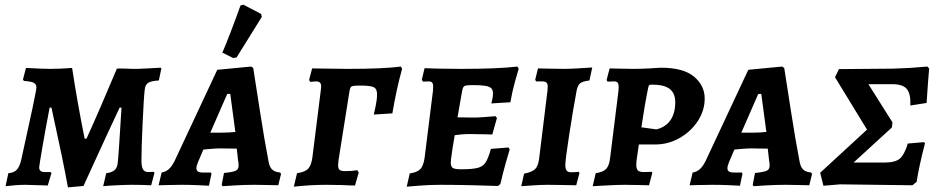

<svg xmlns="http://www.w3.org/2000/svg" viewBox="-20 -797 4071 828"><path d="M209 -300 202 -333H194Q176 -239 162.5 -160.5Q149 -82 149 -75Q149 -55 172 -55H198L202 -51L186 3L156 2L88 0Q68 0 43.5 2Q19 4 4 6L16 -50Q40 -52 52 -64.5Q64 -77 71 -105Q137 -402 137 -420Q137 -434 125.5 -440Q114 -446 83 -448L79 -454L92 -504Q166 -500 196 -500Q239 -500 291 -504Q313 -358 345 -199H353Q413 -331 484 -501Q497 -502 508.5 -501.5Q520 -501 528 -501Q540 -500 564 -500Q584 -500 593 -501L617 -502L673 -505Q676 -502 676 -502L665 -450Q631 -448 618.5 -439.5Q606 -431 604 -409Q600 -376 595 -266Q590 -156 590 -105Q590 -77 597 -66Q604 -55 620 -55L643 -56Q644 -55 646 -51L632 2Q594 0 550 0Q524 0 482.5 2Q441 4 425 6L438 -50Q461 -53 472.5 -62Q484 -71 487 -89Q491 -114 504 -333H496Q485 -310 471 -279.5Q457 -249 439 -211L340 5L273 11Q251 -110 209 -300Z M1188 -53 1192 -47 1180 2Q1169 2 1139.5 1Q1110 0 1079 0Q1036 0 994 2.5Q952 5 940 6L936 0L946 -51Q985 -55 997 -61Q1009 -67 1009 -83Q1009 -95 1007 -103L1001 -156L931 -157Q911 -157 890 -155Q869 -153 857 -152L834 -98Q827 -81 827 -72Q827 -62 833.5 -57.5Q840 -53 856 -53H889L892 -48L881 4Q870 3 832.5 1.5Q795 0 763 0Q729 0 701 1Q673 2 664 2L677 -53Q695 -56 708 -67.5Q721 -79 733 -103L917 -496L1063 -510L1072 -504Q1079 -459 1100.5 -321Q1122 -183 1137 -107Q1141 -79 1152.5 -67Q1164 -55 1188 -53ZM939 -225Q968 -225 995 -228L973 -392H960L887 -225ZM1000 -549 985 -547 939 -570Q973 -650 1017 -773L1029 -777L1106 -737L1109 -724Z M1261 -50Q1295 -55 1308.5 -69Q1322 -83 1327 -117L1363 -404Q1365 -420 1365 -424Q1365 -436 1359.5 -441Q1354 -446 1342 -446L1318 -444L1313 -452L1326 -502Q1371 -502 1397 -501L1481 -500Q1634 -500 1709 -510L1714 -500Q1690 -414 1672 -308L1592 -303Q1594 -311 1600 -339.5Q1606 -368 1606 -391Q1606 -414 1591.5 -421Q1577 -428 1535 -428Q1513 -428 1504 -426.5Q1495 -425 1492 -420Q1489 -415 1487 -403L1440 -107Q1438 -89 1438 -85Q1438 -70 1444.5 -64.5Q1451 -59 1468 -59Q1498 -59 1521 -63L1527 -53L1511 3Q1490 3 1454 1L1386 0Q1321 0 1247 8Z M1969 -67Q2017 -67 2040 -73Q2063 -79 2074.5 -97Q2086 -115 2097 -155L2173 -161L2178 -152Q2174 -140 2161.5 -96Q2149 -52 2138 -4L2128 5Q2104 4 2024.5 2Q1945 0 1880 0Q1834 0 1790 3.5Q1746 7 1734 8L1747 -49Q1780 -54 1793 -68Q1806 -82 1811 -116L1847 -404Q1848 -412 1848 -423Q1848 -436 1843.5 -441Q1839 -446 1828 -446L1804 -445L1799 -453L1811 -503Q1827 -502 1871.5 -501Q1916 -500 1967 -500Q2129 -500 2211 -510L2217 -501Q2213 -489 2201 -445.5Q2189 -402 2181 -356L2099 -351Q2100 -355 2103 -369Q2106 -383 2106 -393Q2106 -409 2098.5 -416.5Q2091 -424 2072 -427Q2053 -430 2015 -430Q1990 -430 1983 -426Q1976 -422 1973 -405L1953 -291L2025 -290Q2041 -290 2073.5 -292.5Q2106 -295 2117 -296L2123 -288L2103 -217Q2093 -217 2063.5 -218Q2034 -219 2002 -219Q1976 -219 1941 -214L1932 -160Q1931 -150 1927.5 -128.5Q1924 -107 1924 -96Q1924 -78 1933 -72.5Q1942 -67 1969 -67Z M2418 -85Q2418 -68 2424 -61Q2430 -54 2443 -54Q2456 -54 2464.5 -55Q2473 -56 2476 -56L2479 -51L2465 2Q2451 2 2414.5 1Q2378 0 2344 0Q2315 0 2277.5 2.5Q2240 5 2228 6L2240 -48Q2275 -55 2288 -68Q2301 -81 2305 -113L2341 -406Q2342 -413 2342 -423Q2342 -436 2336.5 -441Q2331 -446 2317 -446H2292Q2290 -449 2288 -453L2300 -502Q2328 -502 2346 -501L2414 -500Q2437 -500 2478.5 -502.5Q2520 -505 2534 -506L2522 -450Q2492 -446 2482 -438Q2472 -430 2467 -408Q2451 -322 2434.5 -215Q2418 -108 2418 -85Z M2649 -501 2712 -500Q2743 -500 2779.5 -502Q2816 -504 2830 -505Q2927 -505 2973 -466.5Q3019 -428 3019 -372Q3019 -320 2989 -274.5Q2959 -229 2910 -201.5Q2861 -174 2807 -174H2735L2725 -104Q2724 -97 2724 -85Q2724 -68 2731.5 -61.5Q2739 -55 2757 -55L2791 -56Q2791 -55 2792 -53.5Q2793 -52 2793 -51L2779 2Q2767 2 2734.5 1Q2702 0 2673 0Q2648 0 2600 2.5Q2552 5 2536 6L2549 -50Q2581 -55 2594 -68.5Q2607 -82 2611 -115L2647 -404Q2648 -411 2648 -422Q2648 -435 2643.5 -440.5Q2639 -446 2628 -446L2600 -445L2596 -452L2609 -502Q2633 -502 2649 -501ZM2892 -356Q2892 -395 2868 -413.5Q2844 -432 2793 -432Q2782 -432 2779.5 -429.5Q2777 -427 2775 -417Q2760 -344 2746 -248L2811 -239Q2851 -249 2871.5 -279Q2892 -309 2892 -356Z M3478 -53 3482 -47 3470 2Q3459 2 3429.5 1Q3400 0 3369 0Q3326 0 3284 2.5Q3242 5 3230 6L3226 0L3236 -51Q3275 -55 3287 -61Q3299 -67 3299 -83Q3299 -95 3297 -103L3291 -156L3221 -157Q3201 -157 3180 -155Q3159 -153 3147 -152L3124 -98Q3117 -81 3117 -72Q3117 -62 3123.5 -57.5Q3130 -53 3146 -53H3179L3182 -48L3171 4Q3160 3 3122.5 1.5Q3085 0 3053 0Q3019 0 2991 1Q2963 2 2954 2L2967 -53Q2985 -56 2998 -67.5Q3011 -79 3023 -103L3207 -496L3353 -510L3362 -504Q3369 -459 3390.5 -321Q3412 -183 3427 -107Q3431 -79 3442.5 -67Q3454 -55 3478 -53ZM3229 -225Q3258 -225 3285 -228L3263 -392H3250L3177 -225Z M3933 -13 3915 2 3603 -2 3531 4 3517 -52 3719 -238 3581 -464 3598 -499 3833 -501Q3906 -503 3979 -510L3987 -502Q3982 -448 3976 -353L3906 -342Q3908 -393 3890.5 -413.5Q3873 -434 3828 -434H3725L3829 -269L3826 -247L3661 -96H3794Q3840 -96 3860 -112.5Q3880 -129 3895 -178L3965 -184L3969 -179Q3943 -79 3933 -13Z"/></svg>

Font: Alegreya SC
Style: Bold Italic
Weight: 700
Italic angle: -7°
Designer: Juan Pablo del Peral
Foundry: Huerta Tipografica
Version: Version 2.007; ttfautohint (v1.6)